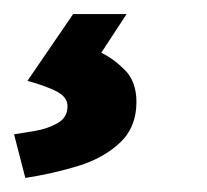

<svg xmlns="http://www.w3.org/2000/svg" viewBox="-52 -33 294 273"><path d="M142 112Q142 148 118.5 170Q95 192 59 203Q23 214 -16 220L-32 158Q-19 156 -1.5 153Q16 150 30 142Q44 134 44 118Q44 105 28.5 97Q13 89 -13 82L52 -13H128L92 42Q109 50 125.5 66.5Q142 83 142 112Z"/></svg>

Font: Rosario
Style: Bold Italic
Weight: 700
Italic angle: -8.05°
Designer: Hector Gatti
Foundry: Omnibus Type
Version: Version 1.101; ttfautohint (v1.8.1.43-b0c9)